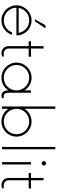

<svg xmlns="http://www.w3.org/2000/svg" viewBox="906 -1676 778 2629"><g transform="rotate(90 1294.5 -361.0)"><path d="M368.2 -595.2H325.2L243.7 -450.7H271.5ZM464.4 -197.3 464.8 -206.1C459 -319.3 370.6 -404.8 258.8 -404.8C145.5 -404.8 52.7 -312 52.7 -198.2C52.7 -84.5 145.5 7.8 258.8 7.8C351.6 7.8 430.2 -53.2 456.5 -137.2H422.4C397.9 -70.8 334 -24.4 258.8 -24.4C163.6 -24.4 86.4 -100.1 85 -195.3V-197.3ZM258.8 -372.6C344.7 -372.6 416 -310.1 429.2 -228H87.9C102.5 -311.5 172.4 -372.6 258.8 -372.6Z M755.9 -365.2V-397H643.6V-568.8H611.3V-397H544.4V-365.2H611.3V-87.9C611.3 -34.7 654.8 7.8 707.5 7.8C723.1 7.8 744.1 2.4 754.4 -4.9V-23.9H710.4C673.3 -23.9 643.6 -52.2 643.6 -90.8V-365.2Z M1294.9 -23.9C1267.6 -23.9 1249.5 -43 1249.5 -82.5V-397H1217.3V-307.6C1181.2 -365.7 1116.7 -404.8 1043 -404.8C929.7 -404.8 836.9 -312 836.9 -198.2C836.9 -84.5 929.7 7.8 1043 7.8C1116.7 7.8 1181.2 -29.8 1217.3 -87.9V-82.5C1217.3 -27.8 1244.6 7.8 1290.5 7.8C1301.3 7.8 1312.5 4.9 1322.8 0V-23.9ZM1043 -24.4C946.8 -24.4 869.1 -101.6 869.1 -198.2C869.1 -294.9 946.8 -372.6 1043 -372.6C1139.6 -372.6 1217.3 -294.9 1217.3 -198.2C1217.3 -101.6 1139.6 -24.4 1043 -24.4Z M1643.6 -404.8C1570.3 -404.8 1505.9 -366.2 1469.2 -308.1V-730H1437.5V0H1469.2V-88.4C1505.9 -30.8 1570.3 7.8 1643.6 7.8C1757.3 7.8 1850.1 -84.5 1850.1 -198.2C1850.1 -312 1757.3 -404.8 1643.6 -404.8ZM1643.6 -24.4C1546.9 -24.4 1469.2 -101.6 1469.2 -198.2C1469.2 -294.9 1546.9 -372.6 1643.6 -372.6C1739.7 -372.6 1817.4 -294.9 1817.4 -198.2C1817.4 -101.6 1739.7 -24.4 1643.6 -24.4Z M1991.2 0H2022.9V-730H1991.2Z M2215.8 -542C2231.9 -542 2246.6 -555.7 2246.6 -572.8C2246.6 -589.4 2231.9 -603 2215.8 -603C2199.2 -603 2185.1 -589.4 2185.1 -572.8C2185.1 -555.7 2199.2 -542 2215.8 -542ZM2199.7 0H2231.4V-397H2199.7Z M2560.5 -365.2V-397H2448.2V-568.8H2416V-397H2349.1V-365.2H2416V-87.9C2416 -34.7 2459.5 7.8 2512.2 7.8C2527.8 7.8 2548.8 2.4 2559.1 -4.9V-23.9H2515.1C2478 -23.9 2448.2 -52.2 2448.2 -90.8V-365.2Z"/></g></svg>

Font: Now ExtraLight
Style: Regular
Weight: 200
Designer: Alfredo Marco Pradil
Foundry: Alfredo Marco Pradil
Version: Version 1.200;hotconv 1.0.109;makeotfexe 2.5.65596